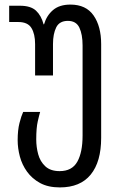

<svg xmlns="http://www.w3.org/2000/svg" viewBox="-20 -567 521 837"><path d="M241 250Q190 250 155 231Q120 212 98 181.5Q76 151 66.5 115Q57 79 57 44Q57 0 65 -31Q73 -62 81 -79H155Q151 -66 144.5 -37.5Q138 -9 138 41Q138 74 146.5 105.5Q155 137 177.5 158Q200 179 240 179Q294 179 317 138Q340 97 340 24V-369Q340 -417 326 -446.5Q312 -476 276 -476Q239 -476 225 -447.5Q211 -419 211 -375V-238H133V-375Q133 -419 117 -445Q101 -471 60 -471H20V-542H67Q114 -542 137 -520.5Q160 -499 170 -461H172Q183 -499 211 -523Q239 -547 287 -547Q355 -547 388 -499.5Q421 -452 421 -375V34Q421 138 375.5 194Q330 250 241 250Z"/></svg>

Font: Noto Sans Georgian ExtraCondensed
Style: Regular
Weight: 400
Width: 2
Designer: Monotype Design Team, Akaki Razmadze
Foundry: Google LLC
Version: Version 2.005; ttfautohint (v1.8.4.7-5d5b)